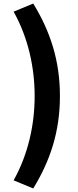

<svg xmlns="http://www.w3.org/2000/svg" viewBox="-20 -861 440 1086"><path d="M168 205C264 48 319 -116 319 -318C319 -519 264 -684 168 -841L57 -795C140 -647 176 -478 176 -318C176 -157 140 11 57 159Z"/></svg>

Font: Noto Sans CJK JP Black
Style: Regular
Weight: 900
Designer: Ryoko NISHIZUKA (kana & ideographs); Paul D. Hunt (Latin, Greek & Cyrillic); Wenlong ZHANG (bopomofo); Sandoll Communica
Foundry: Adobe Systems Incorporated
Version: Version 1.004;PS 1.004;hotconv 1.0.82;makeotf.lib2.5.63406